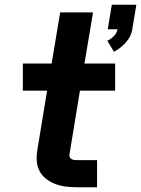

<svg xmlns="http://www.w3.org/2000/svg" viewBox="-20 -787 593 807"><path d="M459 -569 431 -616Q447 -623 459 -635.5Q471 -648 474 -664H433L450 -767H553L536 -664Q534 -649 527 -635Q520 -621 509 -608.5Q498 -596 485.5 -586.5Q473 -577 459 -569ZM301 0Q277 0 254.5 -3Q232 -6 211.5 -14Q191 -22 173.5 -35.5Q156 -49 146 -68.5Q136 -88 134.5 -110.5Q133 -133 137 -157L178 -406H76V-520H197L233 -735H371L335 -520H464V-406H316L272 -138Q271 -132 273 -127Q275 -122 279.5 -119Q284 -116 289.5 -115Q295 -114 301 -114H388V0Z"/></svg>

Font: Iosevka SS04 Heavy
Style: Italic
Weight: 900
Italic angle: -9°
Monospace: yes
Designer: Belleve Invis
Foundry: Belleve Invis
Version: Version 19.0.0; ttfautohint (v1.8.4)